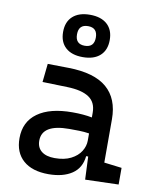

<svg xmlns="http://www.w3.org/2000/svg" viewBox="-89 -864 763 942"><g transform="rotate(10 293.0 -393.0)"><path d="M399.4 4.9 394.5 -109.4H384.3Q378.4 -49.8 333.7 -20Q289.1 9.8 216.8 9.8Q135.7 9.8 91.3 -29.3Q46.9 -68.4 46.9 -139.6Q46.9 -221.7 108.2 -265.6Q169.4 -309.6 281.2 -309.6Q336.9 -309.6 378.9 -301.3V-325.2Q378.9 -377 342.5 -401.1Q306.2 -425.3 234.4 -427.2L110.4 -430.7L120.1 -522.5L224.6 -521Q353 -519 415.3 -465.6Q477.5 -412.1 477.5 -309.6V-93.8L565.4 -83V0ZM378.9 -221.7Q354 -225.6 329.3 -226.1Q304.7 -226.6 279.3 -226.6Q144.5 -226.6 144.5 -144.5Q144.5 -110.4 167.7 -91.8Q190.9 -73.2 233.4 -73.2Q281.7 -73.2 314.2 -89.8Q346.7 -106.4 362.8 -132.3Q378.9 -158.2 378.9 -185.5ZM283.2 -585Q228 -585 197.5 -612.5Q167 -640.1 167 -690.4Q167 -740.7 197.5 -768.3Q228 -795.9 283.2 -795.9Q338.4 -795.9 368.9 -768.3Q399.4 -740.7 399.4 -690.4Q399.4 -640.1 368.9 -612.5Q338.4 -585 283.2 -585ZM283.2 -641.6Q330.1 -641.6 330.1 -690.4Q330.1 -739.3 283.2 -739.3Q236.3 -739.3 236.3 -690.4Q236.3 -641.6 283.2 -641.6Z"/></g></svg>

Font: CaskaydiaCove NFP
Style: Regular
Weight: 400
Designer: Aaron Bell
Foundry: Saja Typeworks
Version: Version 2111.001; VTT 6.35;Nerd Fonts 3.1.1